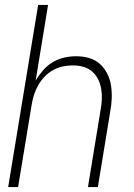

<svg xmlns="http://www.w3.org/2000/svg" viewBox="-20 -755 540 775"><path d="M13 0 134 -735H174L124 -430Q137 -452 154 -471.5Q171 -491 193 -504Q215 -517 239 -522.5Q263 -528 287 -528Q314 -528 339 -521Q364 -514 382.5 -497.5Q401 -481 412.5 -458.5Q424 -436 428 -410.5Q432 -385 431 -358Q430 -331 425 -305L375 0H335L386 -311Q390 -332 391 -353.5Q392 -375 388.5 -396Q385 -417 376 -435Q367 -453 351.5 -466.5Q336 -480 316 -485.5Q296 -491 274 -491Q254 -491 234 -487Q214 -483 195 -472.5Q176 -462 160.5 -446Q145 -430 134.5 -411.5Q124 -393 117.5 -373Q111 -353 108 -333L53 0Z"/></svg>

Font: Iosevka Extralight Oblique
Style: Regular
Weight: 200
Italic angle: -9°
Monospace: yes
Designer: Belleve Invis
Foundry: Belleve Invis
Version: Version 32.5.0; ttfautohint (v1.8.4)